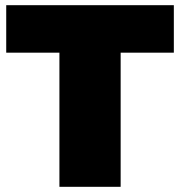

<svg xmlns="http://www.w3.org/2000/svg" viewBox="-20 -720 694 740"><path d="M209 0V-517H4V-700H650V-517H445V0Z"/></svg>

Font: Montserrat-Alt1 Black
Style: Regular
Weight: 900
Designer: Differentunic
Foundry: Differentunic
Version: Version 7.222